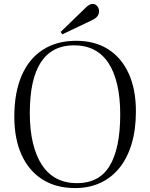

<svg xmlns="http://www.w3.org/2000/svg" viewBox="-20 -945 766 979"><path d="M363 14Q266 14 196.5 -30Q127 -74 90 -155.5Q53 -237 53 -350Q53 -472 90 -558.5Q127 -645 198 -691Q269 -737 368 -737Q464 -737 532 -693.5Q600 -650 636.5 -569.5Q673 -489 673 -377Q673 -285 651.5 -212.5Q630 -140 589.5 -89.5Q549 -39 491.5 -12.5Q434 14 363 14ZM372 -11Q428 -11 469.5 -32.5Q511 -54 538 -97.5Q565 -141 579 -207Q593 -273 593 -361Q593 -448 577.5 -514Q562 -580 532.5 -624.5Q503 -669 459 -691.5Q415 -714 358 -714Q302 -714 259.5 -692.5Q217 -671 188.5 -627.5Q160 -584 146 -519.5Q132 -455 132 -368Q132 -282 148 -215.5Q164 -149 194.5 -103Q225 -57 270 -34Q315 -11 372 -11ZM298 -770 289 -782 414 -903Q427 -916 435.5 -920.5Q444 -925 452 -925Q467 -925 476 -913.5Q485 -902 485 -888Q485 -873 476.5 -862Q468 -851 449 -842Z"/></svg>

Font: Literata 60pt Light
Style: Regular
Weight: 300
Designer: Latin by Veronika Burian and Jose Scaglione. Greek by Irene Vlachou. Cyrillic by Vera Evstafieva.
Foundry: TypeTogether
Version: Version 3.103;gftools[0.9.29]